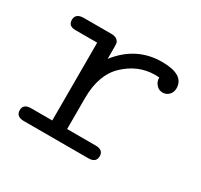

<svg xmlns="http://www.w3.org/2000/svg" viewBox="-101 -564 727 694"><g transform="rotate(30 262.5 -217.5)"><path d="M67.9 -53.2H155.8V-377.9H64.9Q35.2 -377.9 35.2 -403.8Q35.2 -430.7 68.8 -431.2H184.1Q200.2 -431.2 208 -424.6Q215.8 -418 216.8 -411.9Q217.8 -405.8 217.8 -395V-346.2Q287.6 -435.1 394 -435.1Q486.8 -435.1 486.8 -377.9Q486.8 -361.8 476.3 -350.8Q465.8 -339.8 450.2 -339.8Q443.4 -339.8 436.3 -342.5Q429.2 -345.2 421.1 -355.2Q413.1 -365.2 413.1 -380.9Q406.2 -381.8 393.1 -381.8Q325.2 -380.9 271.5 -330.8Q217.8 -280.8 217.8 -182.1V-53.2H336.9Q369.1 -53.2 369.1 -26.9Q369.1 0 336.9 0H65.9Q35.2 -1 35.2 -27.1Q35.2 -53.2 67.9 -53.2Z"/></g></svg>

Font: CMU Typewriter Text
Style: Light
Weight: 200
Version: Version 0.7.0